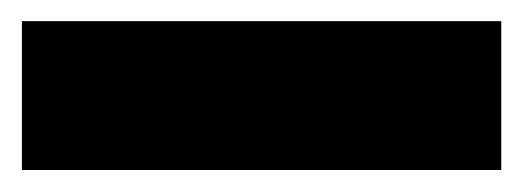

<svg xmlns="http://www.w3.org/2000/svg" viewBox="-30 22 482 177"><path d="M-9.8 178.7V41.5H432.1V178.7Z"/></svg>

Font: Pinar DS1 Bold
Style: Regular
Weight: 700
Designer: Amin Abedi
Version: Version 3.000